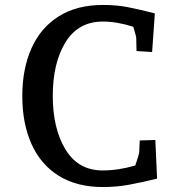

<svg xmlns="http://www.w3.org/2000/svg" viewBox="-20 -740 725 775"><path d="M70 -352Q70 -462 107 -545Q144 -628 217 -674Q290 -720 395 -720Q450 -720 494 -711.5Q538 -703 605 -686L594 -530L531 -534L530 -584Q530 -594 518 -632Q452 -653 395 -653Q296 -653 244.5 -569.5Q193 -486 193 -353Q193 -221 244.5 -136.5Q296 -52 394 -52Q458 -52 526 -72Q540 -112 542 -126L544 -173L607 -175L614 -19Q549 -3 499 6Q449 15 395 15Q290 15 217 -30.5Q144 -76 107 -159Q70 -242 70 -352Z"/></svg>

Font: Andada Pro SemiBold
Style: Regular
Weight: 600
Designer: Carolina Giovagnoli
Foundry: Huerta Tipografica
Version: Version 3.005